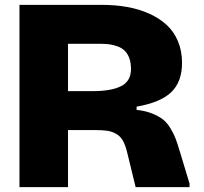

<svg xmlns="http://www.w3.org/2000/svg" viewBox="-20 -770 840 790"><path d="M259.8 0H60.1V-750H398.9Q455.1 -750 503.9 -741.2Q552.7 -732.4 594.5 -713.6Q636.2 -694.8 666 -667.2Q695.8 -639.6 712.4 -599.9Q729 -560.1 729 -511.2Q729 -434.1 685.3 -391.4Q641.6 -348.6 542 -331.1V-317.9Q578.6 -314 606 -303Q633.3 -292 650.4 -278.6Q667.5 -265.1 681.4 -241.9Q695.3 -218.8 702.4 -200Q709.5 -181.2 719.2 -148.9L759.8 -15.1V0H538.1L503.9 -140.1Q496.6 -170.9 486.6 -189.5Q476.6 -208 459.7 -218.3Q442.9 -228.5 422.9 -231.7Q402.8 -234.9 369.1 -234.9H259.8ZM392.1 -589.8H259.8V-395H360.8Q438.5 -395 478.8 -415.8Q519 -436.5 519 -485.8Q519 -511.7 512 -530.8Q504.9 -549.8 493.4 -561Q481.9 -572.3 464.6 -578.9Q447.3 -585.4 430.4 -587.6Q413.6 -589.8 392.1 -589.8Z"/></svg>

Font: Mayenne Sans Regular
Style: Regular
Weight: 600
Width: 6
Designer: Jérémy Landes — Studio Triple
Foundry: Jérémy Landes — Studio Triple
Version: Version 1.001;hotconv 1.0.109;makeotfexe 2.5.65596